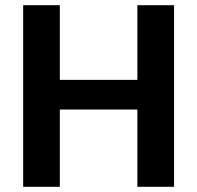

<svg xmlns="http://www.w3.org/2000/svg" viewBox="-20 -718 758 738"><path d="M69 -698H210V0H69ZM508 -698H649V0H508ZM190 -411H533V-297H190Z"/></svg>

Font: Parkinsans SemiBold
Style: Regular
Weight: 600
Designer: Red Stone, Indian Type Foundry
Foundry: Indian Type Foundry
Version: Version 1.000